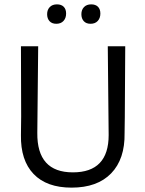

<svg xmlns="http://www.w3.org/2000/svg" viewBox="-20 -853 666 880"><path d="M272 -822C264.7 -829.3 254.3 -833 241 -833C227 -833 216 -828.8 208 -820.5C200 -812.2 196 -801.3 196 -788C196 -774.7 199.7 -764 207 -756C214.3 -748 224.7 -744 238 -744C252 -744 263 -748.3 271 -757C279 -765.7 283 -777 283 -791C283 -804.3 279.3 -814.7 272 -822ZM429 -822C421.7 -829.3 411.3 -833 398 -833C384 -833 373 -828.8 365 -820.5C357 -812.2 353 -801.3 353 -788C353 -774.7 356.7 -764 364 -756C371.3 -748 381.7 -744 395 -744C409 -744 420 -748.3 428 -757C436 -765.7 440 -777 440 -791C440 -804.3 436.3 -814.7 429 -822ZM551 -243 552 -315 554 -641H474L478 -234C478 -120 423.3 -63 314 -63C204 -63 149.7 -123.3 151 -244L155 -641H76L77 -321L76 -234C74.7 -156.7 94 -97.2 134 -55.5C174 -13.8 232 7 308 7C386.7 7 447.2 -14.8 489.5 -58.5C531.8 -102.2 552.3 -163.7 551 -243Z"/></svg>

Font: Alegreya Sans
Style: Regular
Weight: 400
Designer: Juan Pablo del Peral
Foundry: Huerta Tipografica
Version: Version 1.000;PS 001.000;hotconv 1.0.70;makeotf.lib2.5.58329